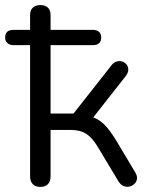

<svg xmlns="http://www.w3.org/2000/svg" viewBox="-38 -732 585 759"><path d="M121.7 6.9Q102.3 6.9 91.6 -4Q81 -14.9 81 -34.8V-553.5H16Q0.4 -553.5 -8.6 -561.6Q-17.7 -569.7 -17.7 -583.8Q-17.7 -614 16 -614H98.9L81 -586.7V-673Q81 -691.5 91.6 -701.7Q102.3 -711.9 121.7 -711.9Q141.1 -711.9 151.5 -701.7Q161.9 -691.5 161.9 -673V-586.7L144 -614H328.4Q345 -614 353.6 -605.9Q362.1 -597.9 362.1 -583.8Q362.1 -553.5 328.4 -553.5H161.9V-283.1H252.6L401.9 -472.8Q411.1 -485.5 423 -488.8Q434.9 -492.2 445.4 -488.8Q455.8 -485.4 462.6 -476.7Q469.4 -467.9 469.1 -456Q468.8 -444 459.1 -431.4L316.9 -250.4L296.1 -275.5Q324.1 -272.5 344.8 -261.6Q365.5 -250.7 384.6 -228.6Q403.6 -206.6 426.4 -168.2L497.6 -48.9Q505.3 -35.3 503.4 -23.9Q501.5 -12.5 492.8 -4.5Q484 3.5 472.7 5.7Q461.3 7.9 449.9 3.1Q438.5 -1.8 430.2 -15.3L351 -147.2Q334.8 -174.5 319.1 -189.9Q303.5 -205.3 284.5 -211.9Q265.6 -218.4 237.7 -218.4H161.9V-34.8Q161.9 -14.9 151.5 -4Q141.1 6.9 121.7 6.9Z"/></svg>

Font: Nunito ExtraLight
Style: Regular
Weight: 200
Designer: Vernon Adams
Foundry: Vernon Adams
Version: Version 3.602